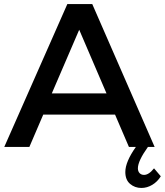

<svg xmlns="http://www.w3.org/2000/svg" viewBox="-20 -720 808 941"><path d="M1 0 310.1 -700.2H432.1L737.8 0H705.1Q655.8 68.8 655.8 105Q655.8 119.6 664.1 128.4Q672.4 137.2 686 137.2Q709.5 137.2 734.9 105L768.1 144Q751.5 170.9 726.1 186Q700.7 201.2 672.9 201.2Q641.1 201.2 617.7 181.4Q594.2 161.6 594.2 123Q594.2 73.2 646 0H611.8L543.9 -158.2H191.9L124 0ZM233.9 -262.2H502L368.2 -574.2Z"/></svg>

Font: Trueno
Style: Rg
Weight: 400
Designer: Julieta Ulanovsky
Foundry: Julieta Ulanovsky
Version: Version 3.001b